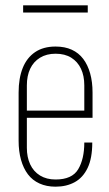

<svg xmlns="http://www.w3.org/2000/svg" viewBox="-20 -696 411 722"><path d="M189 6Q155 6 128.5 -6Q102 -18 85 -40.5Q68 -63 59 -95Q50 -127 50 -167V-348Q50 -402 65.5 -440.5Q81 -479 112 -500Q143 -521 189 -521Q224 -521 250 -509Q276 -497 293 -474.5Q310 -452 319 -420Q328 -388 328 -348V-253H74V-280H311L297 -266V-375Q297 -411 284.5 -437.5Q272 -464 248 -479Q224 -494 189 -494Q155 -494 130.5 -479Q106 -464 93.5 -437.5Q81 -411 81 -375V-140Q81 -105 93.5 -78Q106 -51 130.5 -36Q155 -21 189 -21Q251 -21 274 -59.5Q297 -98 297 -160H327Q327 -101 309.5 -64.5Q292 -28 261 -11Q230 6 189 6ZM67 -649V-676H310V-649Z"/></svg>

Font: Hubot Sans Condensed ExtraLight
Style: Regular
Weight: 200
Width: 3
Designer: Deni Anggara
Foundry: GitHub, Inc., Subsidiary of Microsoft Corporation
Version: Version 2.000